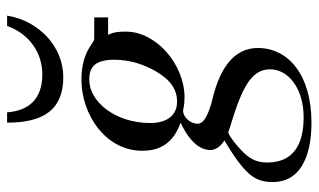

<svg xmlns="http://www.w3.org/2000/svg" viewBox="-198 -492 896 540"><g transform="rotate(-90 250.0 -222.0)"><path d="M447 -650C425 -588 372 -551 311 -551C243 -551 209 -587 204 -650H175C175 -547 212 -492 303 -492C390 -492 462 -562 476 -650ZM471 -366V-405H411C408 -405 403 -407 395 -413C368 -432 335 -441 297 -441C196 -441 96 -372 96 -270C96 -218 119 -182 175 -162C121 -137 98 -107 98 -78C98 -65 107 -50 125 -39C27 20 8 47 8 98C8 170 73 206 175 206C308 206 385 142 385 55C385 -5 339 -49 243 -72C199 -83 172 -96 172 -114C172 -135 191 -155 208 -155C210 -155 212 -155 215 -154C224 -152 235 -151 246 -151C339 -151 431 -231 431 -315C431 -332 431 -348 422 -366ZM352 -348C352 -306 339 -265 319 -231C295 -190 268 -172 234 -172C196 -172 174 -200 174 -247C174 -346 234 -419 296 -419C333 -419 352 -401 352 -348ZM325 90C325 141 271 184 190 184C110 184 63 152 63 82C63 59 68 43 83 24C97 6 139 -28 148 -28C159 -24 169 -21 182 -17C289 16 325 44 325 90Z"/></g></svg>

Font: STIXGeneral
Style: Italic
Weight: 400
Italic angle: -16.33°
Designer: MicroPress Inc., with final additions and corrections provided by Coen Hoffman, Elsevier (retired)
Version: Version 1.1.0